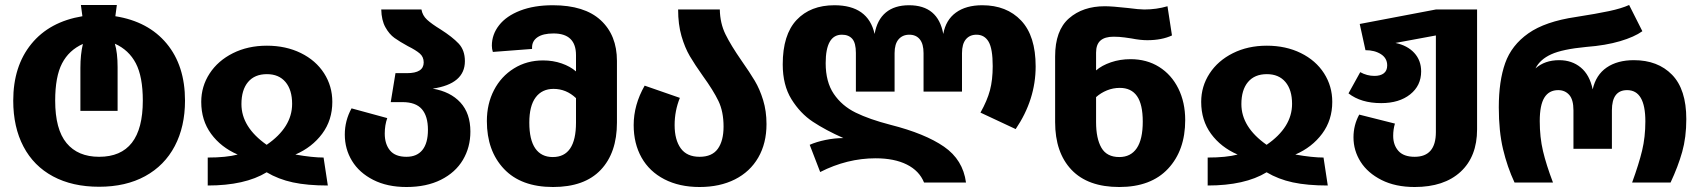

<svg xmlns="http://www.w3.org/2000/svg" viewBox="-20 -731 6807 769"><path d="M310 -666 304 -711H448L442 -666Q574 -645 647.5 -556.5Q721 -468 721 -328Q721 -224 680 -146Q639 -68 561.5 -25.5Q484 17 377 17Q270 17 192.5 -24.5Q115 -66 74 -144Q33 -222 33 -328Q33 -466 105.5 -555Q178 -644 310 -666ZM377 -103Q552 -103 552 -328Q552 -424 524 -477.5Q496 -531 440 -556Q451 -520 451 -462V-287H302V-459Q302 -513 312 -555Q256 -530 228.5 -477Q201 -424 201 -328Q201 -213 246.5 -158Q292 -103 377 -103Z M1049 -548Q1125 -548 1185 -518.5Q1245 -489 1278 -437.5Q1311 -386 1311 -323Q1311 -250 1270.5 -195.5Q1230 -141 1163 -112Q1232 -100 1276 -100L1293 12Q1211 12 1153 -0.5Q1095 -13 1048 -41Q961 12 812 12V-100Q886 -100 932 -112Q865 -141 825.5 -195Q786 -249 786 -323Q786 -385 819.5 -436.5Q853 -488 913 -518Q973 -548 1049 -548ZM1048 -151Q1150 -221 1150 -315Q1150 -371 1123.5 -402.5Q1097 -434 1049 -434Q1000 -434 973.5 -402.5Q947 -371 947 -314Q947 -222 1048 -151Z M1864 -204Q1864 -141 1834 -90.5Q1804 -40 1746 -11Q1688 18 1608 18Q1531 18 1475 -10.5Q1419 -39 1390 -86.5Q1361 -134 1361 -192Q1361 -248 1388 -297L1531 -258Q1521 -230 1521 -196Q1521 -154 1542 -128.5Q1563 -103 1608 -103Q1650 -103 1672 -130.5Q1694 -158 1694 -211Q1694 -266 1669.5 -294Q1645 -322 1592 -322H1545L1564 -438H1610Q1677 -438 1677 -481Q1677 -503 1661.5 -516.5Q1646 -530 1614 -546Q1581 -564 1560 -579Q1539 -594 1523.5 -622Q1508 -650 1507 -693H1668Q1672 -669 1690.5 -652Q1709 -635 1745 -613Q1792 -583 1817 -556.5Q1842 -530 1842 -486Q1842 -395 1713 -376Q1784 -364 1824 -320.5Q1864 -277 1864 -204Z M2451 -487V-240Q2451 -119 2386 -50.5Q2321 18 2195 18Q2067 18 1998.5 -54.5Q1930 -127 1930 -246Q1930 -315 1958.5 -370Q1987 -425 2038.5 -457Q2090 -489 2155 -489Q2195 -489 2229.5 -477Q2264 -465 2287 -445V-510Q2287 -597 2197 -597Q2155 -597 2133 -582Q2111 -567 2111 -541V-535L1954 -523Q1950 -535 1950 -548Q1950 -593 1979 -630Q2008 -667 2063.5 -688.5Q2119 -710 2194 -710Q2321 -710 2386 -650Q2451 -590 2451 -487ZM2287 -240V-338Q2248 -375 2197 -375Q2151 -375 2125.5 -341Q2100 -307 2100 -240Q2100 -171 2124 -136.5Q2148 -102 2194 -102Q2287 -102 2287 -240Z M2950 -488Q2983 -441 3003 -407.5Q3023 -374 3036.5 -330Q3050 -286 3050 -234Q3050 -157 3017 -100Q2984 -43 2923.5 -12.5Q2863 18 2782 18Q2701 18 2641 -13Q2581 -44 2549.5 -100Q2518 -156 2518 -230Q2518 -311 2562 -388L2703 -339Q2682 -287 2682 -230Q2682 -171 2706.5 -137Q2731 -103 2782 -103Q2832 -103 2855 -135Q2878 -167 2878 -224Q2878 -284 2857.5 -326.5Q2837 -369 2795 -427Q2763 -472 2743 -506Q2723 -540 2709.5 -586.5Q2696 -633 2696 -693H2863Q2864 -638 2885.5 -594Q2907 -550 2950 -488Z M3487 -97Q3373 -97 3265 -42L3223 -151Q3250 -163 3286.5 -170.5Q3323 -178 3358 -178Q3286 -210 3235.5 -243.5Q3185 -277 3150 -333.5Q3115 -390 3115 -473Q3115 -592 3170.5 -651Q3226 -710 3322 -710Q3457 -710 3483 -595Q3493 -652 3528 -681Q3563 -710 3621 -710Q3737 -710 3758 -595Q3768 -651 3808.5 -680.5Q3849 -710 3914 -710Q4012 -710 4070 -648.5Q4128 -587 4128 -465Q4128 -332 4048 -214L3907 -280Q3934 -328 3945 -369.5Q3956 -411 3956 -466Q3956 -536 3939.5 -564Q3923 -592 3891 -592Q3864 -592 3848.5 -573.5Q3833 -555 3833 -518V-364H3679V-518Q3679 -555 3664 -573.5Q3649 -592 3622 -592Q3595 -592 3579 -573.5Q3563 -555 3563 -518V-364H3408V-519Q3408 -559 3393.5 -575.5Q3379 -592 3352 -592Q3287 -592 3287 -478Q3287 -403 3319.5 -355Q3352 -307 3407 -280Q3462 -253 3547 -231Q3685 -196 3761 -143.5Q3837 -91 3849 0H3681Q3662 -47 3612 -72Q3562 -97 3487 -97Z M4727 -250Q4727 -129 4658.5 -55.5Q4590 18 4463 18Q4337 18 4271.5 -51Q4206 -120 4206 -242V-505Q4206 -609 4261.5 -657.5Q4317 -706 4405 -706Q4434 -706 4497 -699Q4543 -693 4563 -693Q4612 -693 4656 -706L4674 -589Q4633 -570 4575 -570Q4547 -570 4512 -577Q4506 -578 4484.5 -581Q4463 -584 4440 -584Q4405 -584 4387.5 -568.5Q4370 -553 4370 -520V-449Q4393 -469 4429.5 -481.5Q4466 -494 4508 -494Q4573 -494 4622.5 -463Q4672 -432 4699.5 -376.5Q4727 -321 4727 -250ZM4557 -244Q4557 -313 4534 -346Q4511 -379 4465 -379Q4438 -379 4413.5 -369Q4389 -359 4370 -342V-242Q4370 -176 4391.5 -139Q4413 -102 4463 -102Q4509 -102 4533 -137.5Q4557 -173 4557 -244Z M5054 -548Q5130 -548 5190 -518.5Q5250 -489 5283 -437.5Q5316 -386 5316 -323Q5316 -250 5275.5 -195.5Q5235 -141 5168 -112Q5237 -100 5281 -100L5298 12Q5216 12 5158 -0.5Q5100 -13 5053 -41Q4966 12 4817 12V-100Q4891 -100 4937 -112Q4870 -141 4830.5 -195Q4791 -249 4791 -323Q4791 -385 4824.5 -436.5Q4858 -488 4918 -518Q4978 -548 5054 -548ZM5053 -151Q5155 -221 5155 -315Q5155 -371 5128.5 -402.5Q5102 -434 5054 -434Q5005 -434 4978.5 -402.5Q4952 -371 4952 -314Q4952 -222 5053 -151Z M5896 -693V-213Q5896 -104 5830 -43Q5764 18 5646 18Q5569 18 5513.5 -10Q5458 -38 5429.5 -83Q5401 -128 5401 -181Q5401 -230 5424 -272L5567 -236Q5560 -213 5560 -187Q5560 -150 5581 -126.5Q5602 -103 5646 -103Q5731 -103 5731 -202V-589L5569 -559Q5617 -549 5644.5 -519Q5672 -489 5672 -445Q5672 -388 5628 -353Q5584 -318 5512 -318Q5431 -318 5381 -357L5428 -442Q5455 -427 5485 -427Q5509 -427 5522.5 -437.5Q5536 -448 5536 -469Q5536 -498 5511 -514Q5486 -530 5449 -530L5426 -635L5731 -693Z M5983 -301Q5983 -406 6008.5 -478Q6034 -550 6101.5 -597.5Q6169 -645 6292 -663Q6375 -676 6424.5 -686.5Q6474 -697 6505 -711L6558 -606Q6526 -583 6468.5 -566Q6411 -549 6333 -543Q6238 -534 6193 -513.5Q6148 -493 6130 -457Q6167 -490 6225 -490Q6276 -490 6311.5 -460.5Q6347 -431 6359 -373Q6372 -431 6415 -460.5Q6458 -490 6524 -490Q6620 -490 6677 -431.5Q6734 -373 6734 -254Q6734 -181 6717.5 -122.5Q6701 -64 6671 0H6517Q6544 -74 6557 -128Q6570 -182 6570 -245Q6570 -370 6497 -370Q6436 -370 6436 -289V-135H6282V-289Q6282 -332 6265 -351Q6248 -370 6221 -370Q6184 -370 6165.5 -340Q6147 -310 6147 -246Q6147 -181 6160 -126Q6173 -71 6200 0H6046Q6017 -62 6000 -133.5Q5983 -205 5983 -301Z"/></svg>

Font: FiraGOUPP
Style: Bold
Weight: 700
Designer: bBox Type
Foundry: bBox Type GmbH
Version: Version 1.001